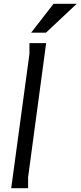

<svg xmlns="http://www.w3.org/2000/svg" viewBox="-20 -991 424 1011"><path d="M223 -764 128 -58V0H39L135 -707V-764ZM262 -971H384L222 -819H144Z"/></svg>

Font: Rosario Light
Style: Italic
Weight: 300
Italic angle: -8.05°
Designer: Hector Gatti
Foundry: Omnibus Type
Version: Version 1.101; ttfautohint (v1.8.1.43-b0c9)